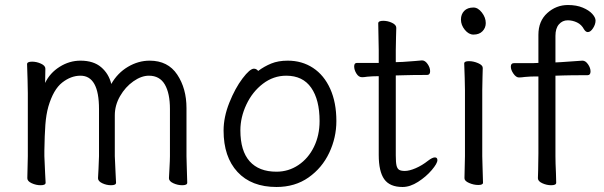

<svg xmlns="http://www.w3.org/2000/svg" viewBox="-20 -728 2411 766"><path d="M574 -426Q544 -426 512 -403.5Q480 -381 459 -344.5Q438 -308 438 -268V-105Q438 -102 441 -39L443 1Q443 11 423 11Q405 11 388 3Q371 -5 371 -17L373 -54Q375 -90 375 -105V-293Q375 -426 301 -426Q263 -426 228 -398.5Q193 -371 173 -303Q164 -271 161 -230.5Q158 -190 157 -127V-105Q157 -100 160 -37Q162 -7 162 1Q162 11 142 11Q124 11 106.5 3Q89 -5 89 -17L91 -105V-356L90 -409L88 -472Q88 -482 108 -482Q126 -482 143.5 -474Q161 -466 161 -454L160 -397Q179 -437 218 -461.5Q257 -486 301 -486Q353 -486 383.5 -460Q414 -434 424 -393Q449 -437 490.5 -461.5Q532 -486 577 -486Q650 -486 687 -430.5Q724 -375 724 -297V-105L725 -67L727 1Q727 11 707 11Q689 11 671.5 3Q654 -5 654 -17L656 -54Q658 -90 658 -105V-293Q658 -356 637.5 -391Q617 -426 574 -426Z M1128 -486Q1185 -486 1229 -457Q1273 -428 1297.5 -373.5Q1322 -319 1322 -245Q1322 -179 1293.5 -118.5Q1265 -58 1211 -20Q1157 18 1083 18Q983 18 927.5 -42Q872 -102 872 -207Q872 -261 895 -318.5Q918 -376 947.5 -415Q977 -454 993 -454Q1003 -454 1010 -445Q1034 -463 1062 -474.5Q1090 -486 1128 -486ZM1255 -245Q1255 -330 1221.5 -378Q1188 -426 1122 -426Q1071 -426 1029 -394Q987 -362 963 -311Q939 -260 939 -208Q939 -126 976 -84.5Q1013 -43 1083 -43Q1131 -43 1170.5 -69.5Q1210 -96 1232.5 -142Q1255 -188 1255 -245Z M1445 -422Q1433 -420 1425 -420H1424Q1411 -420 1402 -434.5Q1393 -449 1393 -463Q1393 -477 1404 -477H1491V-528L1489 -635Q1489 -645 1509 -645Q1527 -645 1544 -637Q1561 -629 1561 -617Q1561 -596 1560 -581L1559 -528V-480L1587 -481Q1615 -483 1634.5 -484.5Q1654 -486 1663 -487H1664Q1676 -487 1686 -472.5Q1696 -458 1696 -444Q1696 -429 1684 -429Q1624 -429 1598 -428L1559 -427V-108Q1559 -80 1562 -67.5Q1565 -55 1572.5 -50.5Q1580 -46 1595 -46Q1613 -46 1638.5 -57Q1664 -68 1688 -87Q1705 -100 1715 -100Q1725 -100 1725 -89Q1725 -76 1702.5 -49.5Q1680 -23 1648 -2.5Q1616 18 1586 18Q1535 18 1513 -13Q1491 -44 1491 -110V-424H1486Q1467 -424 1445 -422Z M1869 -590Q1850 -590 1834.5 -609Q1819 -628 1819 -650Q1819 -671 1832 -684.5Q1845 -698 1869 -698Q1887 -698 1902.5 -678Q1918 -658 1918 -636Q1918 -617 1905 -603.5Q1892 -590 1869 -590ZM1834 -417 1832 -475Q1832 -484 1851 -484Q1869 -484 1887.5 -476Q1906 -468 1906 -457Q1906 -436 1905 -421L1904 -368V-105L1905 -67L1907 1Q1907 10 1888 10Q1870 10 1851.5 2Q1833 -6 1833 -17L1835 -105V-368Z M2074 -421Q2060 -419 2051 -419H2050Q2039 -419 2028.5 -434Q2018 -449 2018 -462Q2018 -476 2030 -476H2104L2128 -477V-589Q2128 -644 2163.5 -676Q2199 -708 2246 -708Q2280 -708 2305 -697.5Q2330 -687 2343 -672.5Q2356 -658 2356 -646Q2356 -631 2346 -615.5Q2336 -600 2325 -600Q2317 -600 2310 -611Q2300 -630 2282 -638.5Q2264 -647 2245 -647Q2224 -647 2210 -631Q2196 -615 2196 -585V-479L2217 -480Q2222 -480 2303 -486H2304Q2316 -486 2326 -471.5Q2336 -457 2336 -443Q2336 -428 2324 -428Q2254 -428 2228 -427L2196 -426V-105Q2196 -79 2198 -37L2199 1Q2199 11 2179 11Q2161 11 2143.5 3Q2126 -5 2126 -17Q2126 -35 2127 -49L2128 -116V-423H2115Q2096 -423 2074 -421Z"/></svg>

Font: Fusion Kai T
Style: Regular
Weight: 400
Designer: Fontworks Inc.
Version: Version 24.134;May 13, 2024